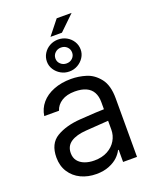

<svg xmlns="http://www.w3.org/2000/svg" viewBox="-163 -974 860 1076"><g transform="rotate(-20 267.5 -436.0)"><path d="M306.6 -240.2 251 -236.3Q191.4 -232.4 158.7 -210.4Q126 -188.5 126 -146.5Q126 -119.1 140.1 -100.6Q154.3 -82 179.7 -72.3Q205.1 -62.5 237.3 -62.5Q283.2 -62.5 316.4 -80.6Q349.6 -98.6 367.2 -128.4Q384.8 -158.2 384.8 -192.4V-357.4Q384.8 -391.6 371.6 -415.5Q358.4 -439.5 331.5 -451.7Q304.7 -463.9 264.6 -463.9Q216.8 -463.9 186 -444.3Q155.3 -424.8 145.5 -392.6H57.6Q63.5 -435.5 91.3 -468.3Q119.1 -501 165 -519Q210.9 -537.1 268.6 -537.1Q314.5 -537.1 358.4 -523.4Q402.3 -509.8 435.1 -468.3Q467.8 -426.8 467.8 -349.6V0H384.8V-72.3H380.9Q371.1 -51.8 351.1 -32.7Q331.1 -13.7 298.3 -0.5Q265.6 12.7 222.7 12.7Q171.9 12.7 130.9 -6.8Q89.8 -26.4 65.9 -63.5Q42 -100.6 42 -150.4Q42 -233.4 98.6 -267.1Q155.3 -300.8 241.2 -306.6Q251 -307.6 335 -312.5L390.6 -314.5L391.6 -246.1Q382.8 -246.1 306.6 -240.2ZM310.5 -883.8H399.4L310.5 -797.9H242.2ZM175.8 -673.8Q175.8 -700.2 189.5 -722.2Q203.1 -744.1 226.1 -756.8Q249 -769.5 276.4 -769.5Q303.7 -769.5 326.7 -756.8Q349.6 -744.1 363.3 -722.2Q377 -700.2 377 -673.8Q377 -648.4 363.3 -627Q349.6 -605.5 326.7 -592.3Q303.7 -579.1 276.4 -579.1Q249 -579.1 226.1 -592.3Q203.1 -605.5 189.5 -627Q175.8 -648.4 175.8 -673.8ZM326.2 -673.8Q326.2 -694.3 312 -708Q297.9 -721.7 276.4 -721.7Q255.9 -721.7 241.2 -708Q226.6 -694.3 226.6 -673.8Q226.6 -654.3 241.2 -640.6Q255.9 -627 276.4 -627Q297.9 -627 312 -640.6Q326.2 -654.3 326.2 -673.8Z"/></g></svg>

Font: WEMIX Pretendard Variable
Style: Regular
Weight: 400
Designer: Base glyphs from Inter by Rasmus Andersson; Hangeul glyphs from Noto Sans CJK(Source Han Sans) by Jang Soo-young and Kan
Foundry: Kil Hyung-jin
Version: Version 1.000;Glyphs 3.2 (3208)